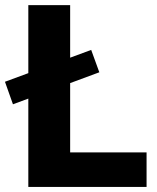

<svg xmlns="http://www.w3.org/2000/svg" viewBox="-47 -742 623 762"><path d="M314.9 -543.9 347.2 -455.1 4.4 -328.1 -27.3 -417.5ZM534.7 -137.2V0H65.4V-721.7H231.4V-137.2Z"/></svg>

Font: Estedad-FD ExtraBold
Style: Regular
Weight: 800
Designer: Amin Abedi
Version: Version 7.3